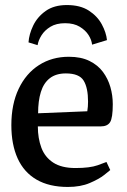

<svg xmlns="http://www.w3.org/2000/svg" viewBox="-20 -731 503 761"><path d="M245 -711Q298 -711 332 -689Q366 -667 383.5 -634.5Q401 -602 404 -572L345 -554Q343 -573 331 -592Q319 -611 296 -625Q273 -639 238 -639Q203 -639 180 -625Q157 -611 144.5 -591Q132 -571 129 -552L93 -563Q95 -595 111.5 -629.5Q128 -664 161 -687.5Q194 -711 245 -711ZM249 10Q175 10 125 -19Q75 -48 50 -103Q25 -158 25 -235Q25 -318 54 -379Q83 -440 134.5 -473Q186 -506 253 -506Q301 -506 334.5 -489.5Q368 -473 388 -446Q408 -419 417.5 -386Q427 -353 427 -318Q427 -264 416.5 -247Q406 -230 379 -230H130Q130 -183 144 -145.5Q158 -108 191 -86.5Q224 -65 279 -65Q336 -65 367 -76Q398 -87 402 -89L417 -57Q414 -54 393 -37.5Q372 -21 335.5 -5.5Q299 10 249 10ZM131 -282 326 -290Q329 -308 329 -328Q329 -383 311.5 -411.5Q294 -440 241 -440Q202 -440 177.5 -421Q153 -402 142 -366.5Q131 -331 131 -282Z"/></svg>

Font: Faustina Light Medium
Style: Regular
Weight: 500
Version: Version 1.200